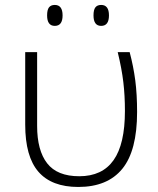

<svg xmlns="http://www.w3.org/2000/svg" viewBox="-20 -740 635 770"><path d="M293.9 9.8Q187 9.8 134 -51.3Q81.1 -112.3 81.1 -240.2V-530.8H128.9V-234.9Q128.9 -136.7 169.2 -85Q209.5 -33.2 297.9 -33.2Q390.1 -33.2 435.5 -97.7Q481 -162.1 481 -294.9Q481 -356.9 474.6 -410.6Q468.3 -464.4 452.1 -530.8H500Q515.1 -474.1 522.5 -417.7Q529.8 -361.3 529.8 -291Q529.8 -135.7 470.5 -63Q411.1 9.8 293.9 9.8ZM168.9 -678.2Q168.9 -700.7 176.5 -710.4Q184.1 -720.2 199.7 -720.2Q231 -720.2 231 -678.2Q231 -636.2 199.7 -636.2Q168.9 -636.2 168.9 -678.2ZM355 -678.2Q355 -700.7 362.5 -710.4Q370.1 -720.2 385.7 -720.2Q417 -720.2 417 -678.2Q417 -636.2 385.7 -636.2Q355 -636.2 355 -678.2Z"/></svg>

Font: JBL Sans
Style: Light
Weight: 300
Version: Version 1.10